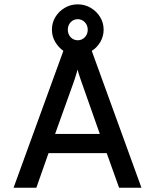

<svg xmlns="http://www.w3.org/2000/svg" viewBox="-20 -886 732 906"><path d="M44 0 279 -646Q255.5 -662.5 240.2 -688.8Q225 -715 225 -746Q225 -779 241.5 -806Q258 -833 285.8 -849.2Q313.5 -865.5 347 -865.5Q380 -865.5 407.8 -849.2Q435.5 -833 452.2 -806Q469 -779 469 -746Q469 -715 453.5 -688.2Q438 -661.5 413 -646L647.5 0H542L483.5 -163.5H209L151.5 0ZM240 -254H451L368 -489.5Q364.5 -499 360.2 -511.8Q356 -524.5 352 -536.5Q348 -548.5 346 -557.5Q343.5 -548.5 340 -536.5Q336.5 -524.5 332.2 -511.8Q328 -499 324.5 -489.5ZM347 -696Q366.5 -696 380.2 -710.2Q394 -724.5 394 -746Q394 -767 380.2 -781.2Q366.5 -795.5 347 -795.5Q327 -795.5 313.5 -781.2Q300 -767 300 -746Q300 -724.5 313.5 -710.2Q327 -696 347 -696Z"/></svg>

Font: Overpass Medium
Style: Regular
Weight: 500
Designer: Delve Withrington, Dave Bailey, Thomas Jockin
Foundry: Delve Fonts LLC
Version: Version 4.000